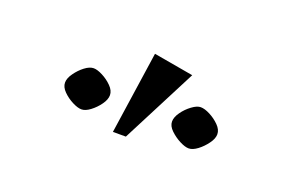

<svg xmlns="http://www.w3.org/2000/svg" viewBox="-41 -808 582 390"><g transform="rotate(20 250.0 -613.0)"><path d="M217 -523.4 243.1 -701.7 329 -686.7 245 -523.4ZM141.1 -544.5Q133 -544.5 121.3 -550.5Q109.5 -556.5 100.4 -565.6Q91.3 -574.7 91.3 -584.4Q91.3 -593.9 99.2 -604.8Q107 -615.8 117.3 -623.7Q127.7 -631.6 136.4 -631.6Q144.3 -631.6 155.9 -625.6Q167.6 -619.6 176.7 -610.4Q185.9 -601.2 185.9 -591.3Q185.9 -581.8 178.1 -571Q170.3 -560.1 159.9 -552.3Q149.6 -544.5 141.1 -544.5ZM372.9 -544.5Q365 -544.5 353.3 -550.5Q341.6 -556.5 332.1 -565.6Q322.6 -574.7 322.6 -584.4Q322.6 -593.9 330.4 -604.8Q338.2 -615.8 349 -623.7Q359.7 -631.6 367.6 -631.6Q376.3 -631.6 387.9 -625.6Q399.6 -619.6 408.8 -610.4Q418 -601.2 418 -591.3Q418 -581.8 410 -571Q402.1 -560.1 391.8 -552.3Q381.4 -544.5 372.9 -544.5Z"/></g></svg>

Font: Ancizar Serif Light
Style: Regular
Weight: 300
Designer: Cesar Puertas, Viviana Monsalve, Julian Moncada, Julian Prieto, Jose Castro, Felipe Aragon, Mariel Hernandez, Sara Alarc
Version: Version 8.100